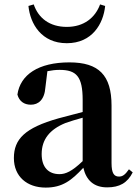

<svg xmlns="http://www.w3.org/2000/svg" viewBox="-20 -835 625 871"><path d="M109 -808C117 -727 168 -639 283 -639C398 -639 449 -727 457 -808L434 -815C412 -755 361 -713 283 -713C205 -713 154 -753 133 -815ZM466 15C522 15 558 -5 582 -53L565 -67C547 -41 535 -34 520 -34C498 -34 486 -48 486 -95V-356C486 -494 428 -552 295 -552C154 -552 72 -496 59 -406C67 -376 89 -360 120 -360C154 -360 182 -382 186 -439L195 -512C215 -516 232 -518 250 -518C327 -518 355 -488 355 -381V-327L245 -298C93 -255 43 -204 43 -118C43 -34 103 16 187 16C263 16 304 -16 358 -74C371 -18 405 15 466 15ZM355 -104C306 -57 277 -45 250 -45C201 -45 169 -75 169 -136C169 -203 206 -248 277 -277C297 -284 325 -293 355 -301Z"/></svg>

Font: Noto Serif JP
Style: Bold
Weight: 700
Designer: Ryoko NISHIZUKA 西塚涼子 (kana & ideographs); Frank Grießhammer (Latin, Greek & Cyrillic); Wenlong ZHANG 张文龙 (bopomofo); San
Foundry: Adobe
Version: Version 2.001;hotconv 1.1.0;makeotfexe 2.6.0